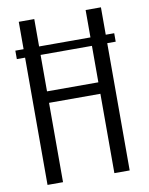

<svg xmlns="http://www.w3.org/2000/svg" viewBox="-89 -875 728 939"><g transform="rotate(-10 274.5 -405.0)"><path d="M70 0V-632H29V-674H70V-810H147V-674H402V-810H478V-674H520V-632H478V0H402V-394H147V0ZM147 -451H402V-632H147Z"/></g></svg>

Font: Oswald Light
Style: Regular
Weight: 300
Designer: Vernon Adams
Foundry: Vernon Adams
Version: Version 4.103;gftools[0.9.33.dev8+g029e19f]